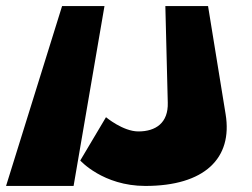

<svg xmlns="http://www.w3.org/2000/svg" viewBox="-28 -597 833 634"><path d="M317 -577H177L-8 17H215ZM659 -577H518L526 -258C528 -191 486 -163 429 -163C378 -163 322 -210 322 -210L237 -67C237 -67 312 17 452 17C647 17 741 -74 717 -220Z"/></svg>

Font: Hussar Milosc
Style: Bold
Weight: 700
Foundry: Cannot Into Space Fonts
Version: Version 1.02